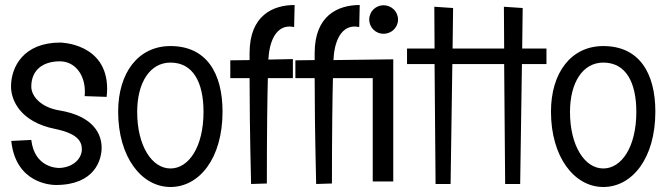

<svg xmlns="http://www.w3.org/2000/svg" viewBox="-20 -737 2664 767"><path d="M406 -350C407 -361 408 -372 408 -382C408 -565 221 -567 221 -567C74 -567 24 -470 24 -391C24 -338 60 -250 200 -222C287 -204 307 -174 307 -141C307 -103 272 -68 217 -66C210 -66 118 -66 105 -178L25 -174C43 -2 188 2 203 2C359 2 386 -99 386 -147C386 -199 356 -273 217 -296C143 -308 105 -353 105 -391C105 -457 151 -492 219 -492C280 -492 319 -438 319 -372C319 -365 319 -359 318 -353Z M869 -291C869 -446 804 -553 661 -553C532 -553 452 -446 452 -291C452 -110 545 10 661 10C776 10 869 -104 869 -291ZM793 -290C793 -150 734 -64 661 -64C587 -64 528 -154 528 -290C528 -407 579 -487 661 -487C752 -487 793 -407 793 -290Z M1157 -717C1071 -717 977 -676 977 -525V-497L900 -496V-425H977C977 -343 978 -208 983 -2L1046 -4C1046 -212 1048 -347 1050 -425H1150V-501L1052 -499C1052 -505 1053 -509 1053 -509C1053 -509 1057 -631 1137 -631C1143 -631 1149 -630 1155 -629Z M1312 -497C1313 -504 1313 -509 1313 -509C1313 -509 1317 -631 1397 -631C1403 -631 1409 -630 1415 -629L1417 -717C1331 -717 1237 -676 1237 -525V-497L1160 -496V-425H1237C1237 -343 1238 -208 1243 -2L1306 -4C1306 -212 1308 -347 1310 -425H1469V-12H1551V-500ZM1570 -659C1570 -691 1544 -716 1512 -716C1481 -716 1455 -691 1455 -659C1455 -627 1481 -602 1512 -602C1544 -602 1570 -627 1570 -659Z M1715 -710 1716 -543H1606V-481H1716L1720 -2H1780L1787 -481H1885V-543H1788L1790 -705Z M1993 -710 1994 -543H1884V-481H1994L1998 -2H2058L2065 -481H2163V-543H2066L2068 -705Z M2598 -291C2598 -446 2533 -553 2390 -553C2261 -553 2181 -446 2181 -291C2181 -110 2274 10 2390 10C2505 10 2598 -104 2598 -291ZM2522 -290C2522 -150 2463 -64 2390 -64C2316 -64 2257 -154 2257 -290C2257 -407 2308 -487 2390 -487C2481 -487 2522 -407 2522 -290Z"/></svg>

Font: Englebert
Style: Regular
Weight: 400
Designer: Astigmatic (AOETI)
Foundry: Astigmatic (AOETI)
Version: Version 1.000